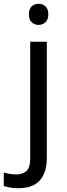

<svg xmlns="http://www.w3.org/2000/svg" viewBox="-75 -757 353 1017"><path d="M22 240Q-3 240 -22 236.5Q-41 233 -55 228V157Q-40 161 -24 164Q-8 167 11 167Q43 167 64 149.5Q85 132 85 83V-536H173V80Q173 130 157 166Q141 202 108 221Q75 240 22 240ZM78 -681Q78 -710 93 -723.5Q108 -737 130 -737Q150 -737 165.5 -723.5Q181 -710 181 -681Q181 -653 165.5 -639Q150 -625 130 -625Q108 -625 93 -639Q78 -653 78 -681Z"/></svg>

Font: Noto Sans New Tai Lue
Style: Regular
Weight: 400
Designer: Monotype Design Team
Foundry: Monotype Imaging Inc.
Version: Version 2.003